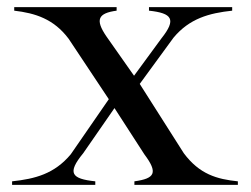

<svg xmlns="http://www.w3.org/2000/svg" viewBox="-20 -520 707 540"><path d="M14 -10V0H248V-10C181 -17 168 -33 214 -89L302 -216L386 -86C425 -34 416 -18 358 -10V0H649V-10C590 -16 541 -30 497 -89L373 -284L468 -414C513 -468 568 -483 633 -490V-500H399V-490C464 -483 477 -466 434 -412L357 -307L279 -418C247 -465 256 -483 308 -490V-500H20V-490C79 -483 131 -467 173 -411L286 -241L179 -86C133 -31 79 -17 14 -10Z"/></svg>

Font: Sprat
Style: Regular
Weight: 400
Designer: Ethan Nakache
Foundry: Collletttivo
Version: Version 2.000;Glyphs 3.2 (3217)